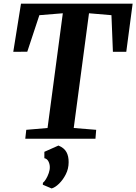

<svg xmlns="http://www.w3.org/2000/svg" viewBox="-20 -763 750 1056"><path d="M119 0 124.5 -49 241.5 -59 325.5 -690 196.5 -679.5 130 -478.5 53 -478 95.5 -743H709.5L674.5 -478H601L593 -679.5L469.5 -690L385.5 -59L509 -49L505 0ZM215.5 253 216 242.5Q224 236.5 233 221.8Q242 207 248.2 188.8Q254.5 170.5 254 155Q253.5 138 246 124Q238.5 110 224 107V72L301.5 37.5Q333 50.5 345.5 73.5Q358 96.5 357.5 129.5Q357.5 165 342 195.5Q326.5 226 305 247Q283.5 268 264 273.5Z"/></svg>

Font: Merriweather 24pt
Style: Bold Italic
Weight: 700
Italic angle: -7.8°
Designer: Eben Sorkin
Foundry: Eben Sorkin
Version: Version 2.101